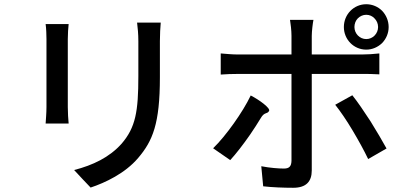

<svg xmlns="http://www.w3.org/2000/svg" viewBox="-20 -856 1920 909"><path d="M370 -9 409 32C478 9 572 -35 634 -108C703 -189 737 -270 737 -490C737 -531 737 -618 737 -661C737 -696 739 -724 741 -749H684H629C632 -724 635 -696 635 -661C635 -624 635 -538 635 -496C635 -328 622 -253 556 -176C498 -111 420 -74 331 -51ZM200 -515C200 -444 200 -373 200 -349C200 -321 197 -288 196 -271H305C303 -290 301 -324 301 -349C301 -395 301 -636 301 -671C301 -698 303 -722 305 -742H250H196C199 -722 200 -688 200 -671C200 -654 200 -585 200 -515Z M1674 -769C1685 -780 1699 -786 1714 -786C1730 -786 1744 -779 1753 -769C1763 -759 1770 -745 1770 -728C1770 -697 1745 -671 1714 -671C1683 -671 1658 -697 1658 -728C1658 -744 1664 -759 1674 -769ZM1789 -805C1770 -824 1743 -836 1714 -836C1655 -836 1608 -788 1608 -728C1608 -669 1655 -621 1714 -621C1743 -621 1769 -633 1789 -652C1808 -672 1820 -698 1820 -728C1820 -758 1808 -785 1789 -805ZM1087 -272C1055 -227 1020 -184 989 -154L1070 -98C1096 -126 1131 -171 1165 -220C1182 -245 1199 -271 1214 -296C1232 -328 1245 -314 1254 -331C1261 -344 1208 -383 1167 -404C1148 -364 1119 -317 1087 -272ZM1734 -282C1704 -328 1673 -374 1648 -405L1567 -360C1591 -330 1621 -286 1649 -239C1677 -192 1704 -143 1723 -103L1810 -153C1791 -188 1763 -235 1734 -282ZM1234 -506H1360V-502C1360 -456 1360 -139 1360 -94C1359 -68 1349 -58 1324 -58C1300 -58 1258 -61 1217 -69L1226 26C1268 31 1324 33 1368 33C1430 33 1456 3 1456 -49C1456 -122 1456 -423 1456 -502V-506H1693C1716 -506 1748 -506 1776 -504V-603C1751 -600 1716 -598 1692 -598H1456V-686C1456 -708 1461 -748 1464 -762H1353C1356 -746 1360 -710 1360 -687V-598H1234H1108C1079 -598 1051 -601 1025 -603V-503C1050 -505 1080 -506 1109 -506Z"/></svg>

Font: GenSekiGothic2 TW M
Style: Regular
Weight: 500
Version: Version 2.100;PS 2.1;hotconv 16.6.51;makeotf.lib2.5.65220 DE